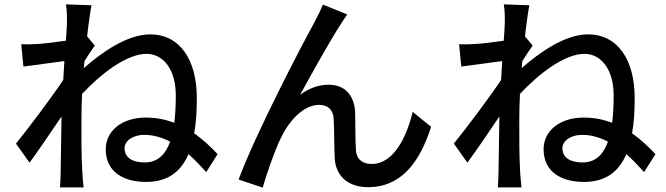

<svg xmlns="http://www.w3.org/2000/svg" viewBox="-20 -818 3040 877"><path d="M641 -76C591 -76 549 -94 549 -141C549 -177 591 -202 638 -202C679 -202 719 -191 757 -171C736 -112 700 -76 641 -76ZM378 -652C385 -716 393 -769 398 -794L281 -798C286 -771 286 -743 286 -718C286 -707 284 -675 281 -632C233 -625 182 -619 151 -617C123 -615 102 -615 77 -616L87 -514C147 -522 228 -533 274 -539L269 -453C216 -373 108 -230 53 -162L115 -75C157 -132 215 -218 261 -286C259 -176 258 -119 257 -27C257 -11 255 21 254 38H362C360 18 357 -11 356 -29C351 -119 352 -190 352 -276C352 -311 353 -349 355 -389C440 -480 558 -572 649 -572C728 -572 783 -498 783 -382C783 -338 781 -295 776 -257C737 -272 694 -281 646 -281C537 -281 463 -220 463 -137C463 -31 546 13 647 13C746 13 806 -33 841 -114C868 -90 895 -62 922 -32L974 -114C942 -148 907 -181 867 -209C876 -257 879 -311 879 -371C879 -541 804 -661 666 -661C561 -661 445 -579 363 -507C364 -517 365 -528 366 -539C382 -564 400 -592 413 -610Z M1566 -752 1455 -797C1441 -762 1425 -735 1413 -710C1360 -615 1143 -198 1070 2L1180 39C1194 -12 1233 -126 1261 -184C1298 -263 1364 -339 1438 -339C1479 -339 1502 -315 1504 -276C1507 -228 1506 -149 1509 -93C1513 -29 1555 37 1662 37C1810 37 1897 -74 1949 -239L1865 -307C1838 -193 1778 -69 1678 -69C1640 -69 1609 -87 1606 -131C1602 -177 1604 -254 1602 -306C1598 -386 1552 -431 1482 -431C1439 -431 1395 -418 1351 -385C1401 -477 1489 -635 1535 -705C1546 -722 1557 -740 1566 -752Z M2641 -76C2591 -76 2549 -94 2549 -141C2549 -177 2591 -202 2638 -202C2679 -202 2719 -191 2757 -171C2736 -112 2700 -76 2641 -76ZM2378 -652C2385 -716 2393 -769 2398 -794L2281 -798C2286 -771 2286 -743 2286 -718C2286 -707 2284 -675 2281 -632C2233 -625 2182 -619 2151 -617C2123 -615 2102 -615 2077 -616L2087 -514C2147 -522 2228 -533 2274 -539L2269 -453C2216 -373 2108 -230 2053 -162L2115 -75C2157 -132 2215 -218 2261 -286C2259 -176 2258 -119 2257 -27C2257 -11 2255 21 2254 38H2362C2360 18 2357 -11 2356 -29C2351 -119 2352 -190 2352 -276C2352 -311 2353 -349 2355 -389C2440 -480 2558 -572 2649 -572C2728 -572 2783 -498 2783 -382C2783 -338 2781 -295 2776 -257C2737 -272 2694 -281 2646 -281C2537 -281 2463 -220 2463 -137C2463 -31 2546 13 2647 13C2746 13 2806 -33 2841 -114C2868 -90 2895 -62 2922 -32L2974 -114C2942 -148 2907 -181 2867 -209C2876 -257 2879 -311 2879 -371C2879 -541 2804 -661 2666 -661C2561 -661 2445 -579 2363 -507C2364 -517 2365 -528 2366 -539C2382 -564 2400 -592 2413 -610Z"/></svg>

Font: Genne Gothic Medium
Style: Regular
Weight: 500
Designer: Ryoko NISHIZUKA (kana & ideographs); Paul D. Hunt (Latin, Greek & Cyrillic); Wenlong ZHANG (bopomofo); Sandoll Communica
Foundry: Adobe Systems Incorporated
Version: Version 1.004;PS 1.004;hotconv 16.6.51;makeotf.lib2.5.65220